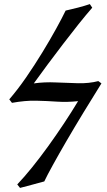

<svg xmlns="http://www.w3.org/2000/svg" viewBox="-20 -711 526 940"><path d="M362.3 -215.8Q308.1 -210 258.8 -213.4Q209.5 -216.8 156.5 -218Q103.5 -219.2 38.6 -207.5L25.4 -224.6Q66.4 -272 108.2 -332.5Q149.9 -393.1 187.7 -455.1Q225.6 -517.1 255.1 -570.8Q284.7 -624.5 301.3 -659.2Q328.6 -665 362.1 -673.8Q395.5 -682.6 419.9 -690.9L431.6 -673.3Q401.4 -638.7 364.7 -592.8Q328.1 -546.9 289.3 -496.1Q250.5 -445.3 213.4 -395.5Q176.3 -345.7 145.5 -302.7Q197.8 -310.1 253.4 -307.4Q309.1 -304.7 362.5 -303.5Q416 -302.2 461.4 -314L476.6 -302.7Q432.1 -231.4 387.9 -158.9Q343.8 -86.4 305.4 -20.5Q267.1 45.4 238.8 96.9Q210.4 148.4 196.8 177.2Q170.4 184.6 134.5 194.1Q98.6 203.6 78.1 209L64.5 191.9Q98.1 156.7 137 108.6Q175.8 60.5 215.6 5.4Q255.4 -49.8 293 -106.4Q330.6 -163.1 362.3 -215.8Z"/></svg>

Font: Gentium Book Plus
Style: Italic
Weight: 400
Italic angle: -8°
Designer: Victor Gaultney, Annie Olsen, Iska Routamaa, Becca Hirsbrunner
Foundry: SIL International
Version: Version 6.101